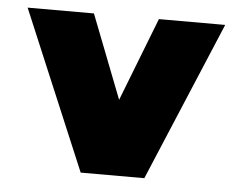

<svg xmlns="http://www.w3.org/2000/svg" viewBox="-41 -528 719 577"><g transform="rotate(5 318.0 -240.0)"><path d="M20 -480H220L318 -228L416 -480H616L414 0H222Z"/></g></svg>

Font: Prompt ExtraBold
Style: Regular
Weight: 800
Designer: Katatrad Team
Foundry: CadsonDemak
Version: Version 1.001